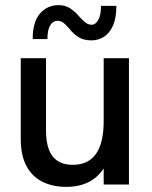

<svg xmlns="http://www.w3.org/2000/svg" viewBox="-20 -720 592 749"><path d="M238 9Q186.5 9 146.5 -10.5Q106.5 -30 83.8 -71.2Q61 -112.5 61 -177.5V-493H159.5V-213Q159.5 -142.5 185.5 -109.8Q211.5 -77 264 -77Q385.5 -77 384.5 -250.5V-493H483V0H384.5V-63Q337.5 9 238 9ZM336.5 -562.5Q307 -562.5 287.2 -574.5Q267.5 -586.5 249.5 -609Q236 -625 226.2 -632Q216.5 -639 204.5 -639Q186.5 -639 175.8 -621.2Q165 -603.5 165 -567.5H107.5Q107.5 -634.5 136 -667.2Q164.5 -700 208.5 -700Q232.5 -700 251.2 -689Q270 -678 290 -654.5Q304.5 -638 315 -630.8Q325.5 -623.5 337.5 -623.5Q352.5 -623.5 363.2 -641.8Q374 -660 374 -697H434Q434 -650.5 421 -620.8Q408 -591 386 -576.8Q364 -562.5 336.5 -562.5Z"/></svg>

Font: Acari Sans Neue SemiBold
Style: Regular
Weight: 600
Designer: Alfredo Marco Pradil (font), Cristiano Sobral (main changes)
Foundry: Hanken Design Co. (font), Cristiano Sobral (main changes)
Version: Version 2.459;March 19, 2022;FontCreator 14.0.0.2808 64-bit;